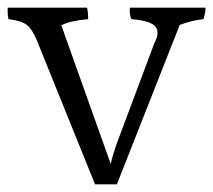

<svg xmlns="http://www.w3.org/2000/svg" viewBox="-26 -524 556 501"><path d="M-4 -474Q-6 -486 -6 -493Q-6 -500 -6 -504H201Q204 -495 204 -474Q157 -470 134 -458L263 -96Q267 -116 277 -145L377 -412Q385 -427 385 -437.5Q385 -448 380 -454Q368 -470 317 -474Q311 -487 313 -504H510Q511 -494 505 -474Q475 -471 443 -459L279 -43H222L70 -419Q58 -448 44 -459Q30 -470 -4 -474Z"/></svg>

Font: Halant
Style: Regular
Weight: 400
Designer: Hitesh Malaviya (Devanagari), Satya Rajpurohit (Latin)
Foundry: Indian Type Foundry
Version: Version 1.100;PS 1.0;hotconv 1.0.78;makeotf.lib2.5.61930; tt